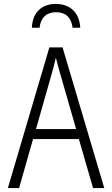

<svg xmlns="http://www.w3.org/2000/svg" viewBox="-20 -956 570 976"><path d="M264 -936C192 -936 145 -893 142 -815H181C187 -867 217 -894 265 -894C313 -894 343 -867 349 -815H388C384 -890 338 -936 264 -936ZM20 0H77L148 -249H381L453 0H510L298 -715H231ZM238 -564C247 -594 257 -631 264 -663C272 -630 282 -594 291 -564L367 -300H163Z"/></svg>

Font: Noto Sans Mono Condensed Light
Style: Regular
Weight: 300
Width: 3
Designer: Monotype Design Team
Foundry: Monotype Imaging Inc.
Version: Version 2.014